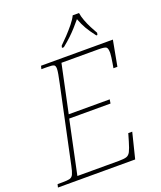

<svg xmlns="http://www.w3.org/2000/svg" viewBox="-179 -1035 956 1140"><g transform="rotate(-20 299.0 -465.5)"><path d="M-13 0 -8 -20H25Q55 -20 69.5 -24Q84 -28 91.5 -44Q99 -60 106 -95L208 -576Q215 -608 219 -631Q223 -654 223 -665Q223 -684 214 -689Q205 -694 170 -694H135L140 -714H594L564 -553H539Q541 -563 544 -581.5Q547 -600 549.5 -618Q552 -636 552 -645Q552 -676 541.5 -682.5Q531 -689 492 -689H260L196 -387H455L451 -362H190L119 -25H381Q413 -25 429 -30Q445 -35 454.5 -53.5Q464 -72 476 -113L490 -161H515L475 0ZM296 -784Q316 -803 340.5 -829Q365 -855 387 -882Q409 -909 419 -931H459Q462 -909 472 -882Q482 -855 495.5 -829Q509 -803 520 -784L517 -771H510Q481 -809 465 -836.5Q449 -864 435 -901Q415 -877 396.5 -856.5Q378 -836 357 -816Q336 -796 305 -771H293Z"/></g></svg>

Font: Noto Serif Thin
Style: Italic
Weight: 100
Italic angle: -12°
Designer: Monotype Design Team
Foundry: Monotype Imaging Inc.
Version: Version 2.014; ttfautohint (v1.8.4.7-5d5b)